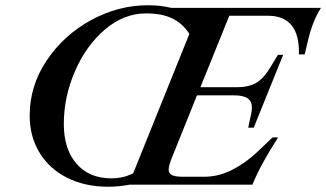

<svg xmlns="http://www.w3.org/2000/svg" viewBox="-20 -703 1242 731"><path d="M1202 -673Q1185 -646 1174 -618Q1160 -584 1148 -529L1140 -496H1118Q1122 -643 1000 -643H853L743 -371H881Q930 -371 958.5 -389.5Q987 -408 1010 -448L1038 -494H1058L946 -217H925L935 -264Q939 -279 939 -294Q939 -317 923 -328.5Q907 -340 870 -340H730L637 -109Q622 -72 622 -58Q622 -43 634.5 -36.5Q647 -30 677 -30H757Q811 -30 862 -55.5Q913 -81 958 -123L1018 -180H1039Q974 -80 941 0H474Q431 8 392 8Q303 8 235 -26.5Q167 -61 130 -122.5Q93 -184 93 -263Q93 -376 157.5 -472.5Q222 -569 326 -626Q430 -683 543 -683Q592 -683 632 -673ZM701 -574Q675 -614 635.5 -633Q596 -652 536 -652Q452 -652 380 -591Q308 -530 265.5 -432Q223 -334 223 -231Q223 -135 271.5 -79.5Q320 -24 404 -24Q435 -24 463 -33L487 -43Z"/></svg>

Font: Ibarra Real Nova
Style: Italic
Weight: 400
Italic angle: -22°
Designer: Jose Maria Ribagorda & Octavio Pardo
Foundry: Octavio Pardo
Version: Version 1.014